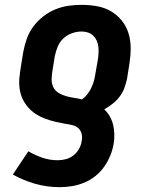

<svg xmlns="http://www.w3.org/2000/svg" viewBox="-20 -548 640 792"><path d="M226 224Q173 224 124.5 210Q76 196 33 172L97 76Q124 92 154.5 102.5Q185 113 218 113Q235 113 252 108.5Q269 104 283 93Q297 82 306 66Q315 50 317 33Q320 19 317 5Q314 -9 304 -18.5Q294 -28 280 -31.5Q266 -35 252 -37H251Q229 -41 207.5 -46Q186 -51 166 -58.5Q146 -66 128 -77.5Q110 -89 96 -105Q82 -121 73 -140.5Q64 -160 61 -182Q58 -204 60 -226.5Q62 -249 66 -272L76 -334Q81 -361 90.5 -388Q100 -415 117 -438Q134 -461 157.5 -479.5Q181 -498 207.5 -509Q234 -520 261.5 -524Q289 -528 317 -528Q348 -528 379.5 -522.5Q411 -517 437 -502Q463 -487 482 -463.5Q501 -440 510 -411Q519 -382 519 -350Q519 -318 514 -286L504 -223Q500 -204 493 -185Q486 -166 473.5 -149.5Q461 -133 444.5 -120Q428 -107 410 -97Q423 -85 432.5 -68.5Q442 -52 446.5 -33.5Q451 -15 451.5 5Q452 25 449 44Q445 69 435 93.5Q425 118 409.5 140Q394 162 372.5 179Q351 196 326 206Q301 216 276 220Q251 224 226 224ZM318 -138Q331 -147 340.5 -159.5Q350 -172 356.5 -185.5Q363 -199 367 -213Q371 -227 373 -241L384 -304Q386 -317 386.5 -330.5Q387 -344 385.5 -357Q384 -370 378.5 -381.5Q373 -393 364 -401.5Q355 -410 342.5 -414Q330 -418 317 -418Q297 -418 277 -411Q257 -404 241.5 -389.5Q226 -375 218 -355.5Q210 -336 206 -316L196 -254Q193 -236 193 -219Q193 -202 200.5 -187.5Q208 -173 222 -164.5Q236 -156 252 -151.5Q268 -147 285 -144.5Q302 -142 318 -138Z"/></svg>

Font: Iosevka Etoile XBdObl
Style: Regular
Weight: 800
Italic angle: -9°
Designer: Belleve Invis
Foundry: Belleve Invis
Version: Version 15.5.2; ttfautohint (v1.8.4)